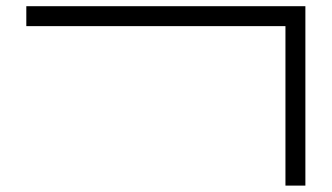

<svg xmlns="http://www.w3.org/2000/svg" viewBox="-20 -582 1040 602"><path d="M875 -500Q875 -500 875 0H937.5V-562.5H62.5V-500Z"/></svg>

Font: UnifontExMono
Style: Regular
Weight: 500
Version: Version 15.0.06